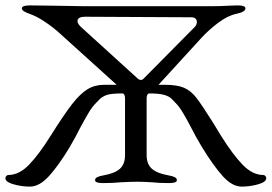

<svg xmlns="http://www.w3.org/2000/svg" viewBox="-22 -673 1006 711"><path d="M964 -13Q964 -6 956 0Q946 7 922 12.5Q898 18 873 18Q838 18 803.5 -20Q769 -58 726 -128Q702 -168 685 -202Q671 -229 656.5 -253.5Q642 -278 629 -291Q625 -295 614.5 -306Q604 -317 584.5 -322Q565 -327 531 -327Q526 -327 523.5 -321.5Q521 -316 521 -310V-99Q521 -65 540.5 -48Q560 -31 600 -24Q617 -21 625 -17Q633 -13 633 -6Q633 5 604 5Q567 5 540 2Q508 0 487 0Q462 0 426 2Q396 5 359 5Q330 5 330 -6Q330 -13 338 -17Q346 -21 363 -24Q403 -31 422 -48Q441 -65 441 -99V-310Q441 -316 438.5 -321.5Q436 -327 431 -327Q387 -327 371 -320.5Q355 -314 346 -304.5Q337 -295 333 -291Q320 -278 308 -258.5Q296 -239 274 -198Q261 -171 236 -128Q195 -60 159.5 -21Q124 18 89 18Q64 18 40 12.5Q16 7 6 0Q-2 -6 -2 -13Q-2 -18 1.5 -21.5Q5 -25 9 -25Q49 -25 86 -63.5Q123 -102 166 -171Q215 -249 245 -287.5Q275 -326 302 -342.5Q329 -359 364 -359H410L202 -547Q176 -571 145.5 -591.5Q115 -612 92 -620Q75 -626 67 -631Q59 -636 59 -642Q59 -653 88 -653L170 -652L290 -650H762Q795 -650 827 -652L858 -653Q887 -653 887 -642Q887 -629 854 -622Q821 -615 786.5 -589Q752 -563 726 -535L565 -359H588Q634 -359 659.5 -348Q685 -337 705.5 -310.5Q726 -284 768 -217L796 -171Q839 -102 876 -63.5Q913 -25 953 -25Q957 -25 960.5 -21.5Q964 -18 964 -13ZM265 -595Q265 -585 278 -573L487 -383Q493 -377 500 -377Q505 -377 509 -381L699 -573Q707 -581 707 -592Q707 -599 702 -604Q697 -609 686 -609L294 -611Q265 -611 265 -595Z"/></svg>

Font: EB Garamond
Style: Regular
Weight: 400
Designer: Georg Duffner and Octavio Pardo
Foundry: Georg Duffner
Version: Version 1.000; ttfautohint (v1.6)